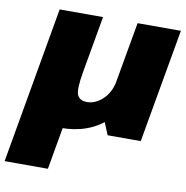

<svg xmlns="http://www.w3.org/2000/svg" viewBox="-156 -678 956 985"><g transform="rotate(10 322.0 -185.0)"><path d="M-67.5 222.5H158L223.5 -150L75.5 -593ZM430 0H602.5L707 -593H481.5L392.5 -90ZM301.5 -593H76L22.5 -288.5Q-0.5 -158 29 -76.8Q58.5 4.5 185.5 4.5Q332 4.5 424.8 -82Q517.5 -168.5 532 -251.5L429 -290.5Q417.5 -223.5 378.8 -186.5Q340 -149.5 296 -149.5Q257 -149.5 245 -177.2Q233 -205 250 -300.5Z"/></g></svg>

Font: Anybody Black
Style: Italic
Weight: 900
Italic angle: -10°
Designer: Tyler Finck
Foundry: Etcetera Type Company
Version: Version 1.113;gftools[0.9.25]